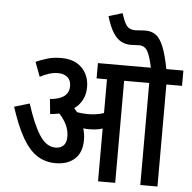

<svg xmlns="http://www.w3.org/2000/svg" viewBox="-59 -955 1014 1014"><g transform="rotate(5 448.0 -448.0)"><path d="M405 -211Q405 -145 367.5 -110.5Q330 -76 266 -76Q211 -76 168.5 -103Q126 -130 90.5 -191Q55 -252 22 -354L103 -378Q136 -273 172.5 -215.5Q209 -158 258 -158Q285 -158 300.5 -173.5Q316 -189 316 -220Q316 -255 301 -285Q286 -315 263 -339Q240 -334 215 -332L207 -411Q307 -419 307 -488Q307 -519 288 -535Q269 -551 238 -551Q214 -551 190.5 -543.5Q167 -536 143 -523L114 -600Q144 -613 175.5 -622.5Q207 -632 248 -632Q319 -632 358 -592Q397 -552 397 -490Q397 -452 381.5 -422.5Q366 -393 339 -374Q348 -364 356 -354Q383 -349 413 -349Q460 -349 498 -362V-541H443V-622H896V-541H813V0H722V-541H589V0H498V-280Q480 -274 462 -272Q444 -270 424 -270Q412 -270 396 -272Q400 -258 402.5 -243Q405 -228 405 -211ZM725 -615Q711 -685 695.5 -710Q680 -735 652 -735Q641 -735 629.5 -734Q618 -733 607 -733Q581 -733 557.5 -744.5Q534 -756 514 -786.5Q494 -817 477 -874L550 -896Q565 -848 579.5 -830Q594 -812 624 -812Q637 -812 650.5 -813.5Q664 -815 680 -815Q710 -815 733 -799Q756 -783 774 -739.5Q792 -696 807 -615Z"/></g></svg>

Font: Noto Sans Devanagari UI Condensed Medium
Style: Regular
Weight: 500
Width: 3
Designer: Jelle Bosma - Monotype Design Team
Foundry: Monotype Imaging Inc.
Version: Version 2.003